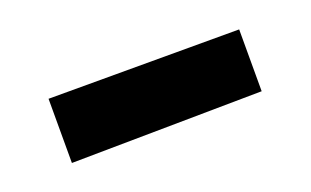

<svg xmlns="http://www.w3.org/2000/svg" viewBox="-31 -810 436 269"><g transform="rotate(-20 187.0 -675.0)"><path d="M44.9 -723.1H329.1V-630.9L44.9 -627.4Z"/></g></svg>

Font: DimaFred
Style: Bold
Weight: 800
Designer: R.Balvardi
Foundry: R.Balvardi (r.balvardi@gmail.com)
Version: Version 1.00;August 2, 2018;FontCreator 11.5.0.2427 64-bit